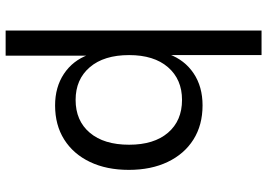

<svg xmlns="http://www.w3.org/2000/svg" viewBox="-150 -594 925 664"><g transform="rotate(90 312.0 -262.5)"><path d="M86 180V-705H171V-385H168Q188 -439 234 -470Q280 -501 345 -501Q413 -501 463 -469.5Q513 -438 540.5 -380.5Q568 -323 568 -246Q568 -169 540.5 -111.5Q513 -54 463 -22.5Q413 9 345 9Q282 9 236 -21.5Q190 -52 170 -106H173V180ZM326 -62Q398 -62 439.5 -111Q481 -160 481 -247Q481 -333 439.5 -381.5Q398 -430 326 -430Q255 -430 213 -381.5Q171 -333 171 -247Q171 -160 213 -111Q255 -62 326 -62Z"/></g></svg>

Font: Nunito Sans 9pt
Style: Regular
Weight: 400
Version: Version 3.101;gftools[0.9.27]